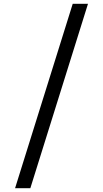

<svg xmlns="http://www.w3.org/2000/svg" viewBox="-20 -843 540 1006"><path d="M139 143H59L361 -823H441Z"/></svg>

Font: Iosevka Custom
Style: Regular
Weight: 400
Monospace: yes
Designer: Belleve Invis
Foundry: Belleve Invis
Version: Version 32.5.0; ttfautohint (v1.8.4)